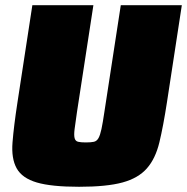

<svg xmlns="http://www.w3.org/2000/svg" viewBox="-20 -708 717 736"><path d="M443 -688H677L620 -316Q606 -225 591 -162.5Q576 -100 543 -62.5Q510 -25 449.5 -8.5Q389 8 283 8Q177 8 121 -8.5Q65 -25 44 -62.5Q23 -100 28 -162.5Q33 -225 47 -316L104 -688H338L275 -278Q269 -237 266 -213.5Q263 -190 266 -178.5Q269 -167 279.5 -164.5Q290 -162 309 -162Q329 -162 340 -164.5Q351 -167 357.5 -178.5Q364 -190 369 -213.5Q374 -237 380 -278Z"/></svg>

Font: Azeri Sans Black
Style: Italic
Weight: 900
Designer: Hector Gatti & Omnibus-Type (original fonts) / Cristiano Sobral (main changes and remastering)
Foundry: Omnibus-Type
Version: Version 0.07;August 21, 2020;FontCreator 13.0.0.2681 64-bit;